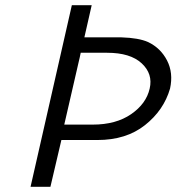

<svg xmlns="http://www.w3.org/2000/svg" viewBox="-20 -715 676 735"><path d="M97 0 255 -695H331L303 -572H445Q511 -570 547 -554Q595 -531 619.5 -483.5Q644 -436 631 -376Q607 -293 535 -236Q463 -179 353 -179H215L173 0ZM226 -238H335Q424 -238 482 -278Q540 -318 553 -376Q566 -432 522.5 -472.5Q479 -513 390 -513H289L285 -494Q281 -478 281 -477Z"/></svg>

Font: Coval
Style: ExtraLight Italic
Weight: 200
Foundry: Context Ltd
Version: Version 001.000